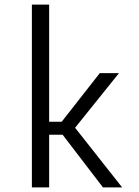

<svg xmlns="http://www.w3.org/2000/svg" viewBox="-20 -820 610 840"><path d="M430.5 0 254 -230.5H195V0H119.5V-800H195V-287.5H250L416.5 -500H500.5L308.5 -261L514.5 0Z"/></svg>

Font: League Mono Narrow Light
Style: Regular
Weight: 300
Width: 3
Designer: Tyler Finck
Foundry: The League of Moveable Type / Tyler Finck
Version: Version 2.210